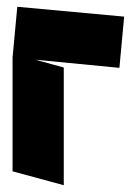

<svg xmlns="http://www.w3.org/2000/svg" viewBox="-20 -546 401 566"><path d="M168 0 17 -41V-376L31 -526L346 -497L332 -346L84 -370L168 -347Z"/></svg>

Font: Blaka
Style: Regular
Weight: 400
Designer: Mohamed Gaber
Foundry: Kief Type Foundry
Version: Version 1.003; ttfautohint (v1.8.4.7-5d5b)